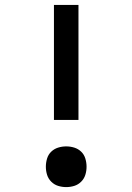

<svg xmlns="http://www.w3.org/2000/svg" viewBox="-20 -755 540 783"><path d="M200 -266V-735H300V-266ZM250 8Q233 8 217 3Q201 -2 189 -14Q177 -26 172 -42Q167 -58 167 -75Q167 -92 172 -108.5Q177 -125 189 -136.5Q201 -148 217 -153Q233 -158 250 -158Q267 -158 283 -153Q299 -148 311 -136.5Q323 -125 328 -108.5Q333 -92 333 -75Q333 -58 328 -42Q323 -26 311 -14Q299 -2 283 3Q267 8 250 8Z"/></svg>

Font: Iosevka SS18 Semibold
Style: Regular
Weight: 600
Monospace: yes
Designer: Belleve Invis
Foundry: Belleve Invis
Version: Version 25.1.1; ttfautohint (v1.8.4)